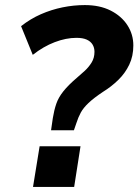

<svg xmlns="http://www.w3.org/2000/svg" viewBox="-20 -736 545 756"><path d="M181 -223 188 -271Q193 -302 201.5 -327Q210 -352 229.5 -376.5Q249 -401 283 -430Q297 -442 313 -456.5Q329 -471 340.5 -489.5Q352 -508 352 -532Q352 -548 344.5 -560.5Q337 -573 321.5 -580Q306 -587 281 -587Q240 -587 195.5 -570Q151 -553 109 -520L63 -633Q100 -662 141 -680Q182 -698 226 -707Q270 -716 314 -716Q373 -716 415.5 -694.5Q458 -673 481.5 -637Q505 -601 505 -557Q505 -515 489 -481.5Q473 -448 446 -421.5Q419 -395 385 -374Q349 -350 328.5 -330.5Q308 -311 298 -292.5Q288 -274 281 -252L271 -223ZM110 0 136 -160H297L272 0Z"/></svg>

Font: Nunito Sans 12pt ExtraLight ExtraBold
Style: Italic
Weight: 800
Italic angle: -9°
Version: Version 3.101;gftools[0.9.27]